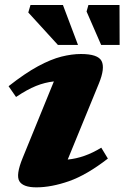

<svg xmlns="http://www.w3.org/2000/svg" viewBox="-20 -752 508 784"><path d="M72.5 -107 200 -419.5Q163 -415.5 127 -401Q91 -386.5 45.5 -356L15 -400Q82.5 -453 135.2 -481.5Q188 -510 230.8 -520.8Q273.5 -531.5 310.5 -531.5Q380 -531.5 394.8 -502.8Q409.5 -474 384 -411.5L256.5 -100.5Q325.5 -107 393.5 -149L420.5 -104.5Q334 -37.5 261.8 -12.2Q189.5 13 128.5 13Q74 13 59 -12.2Q44 -37.5 72.5 -107ZM298.5 -568.5H216.5L95.5 -701L104.5 -731.5H237ZM468.5 -568.5H393L333.5 -705L341 -731.5H468Z"/></svg>

Font: Newsreader Caption
Style: Bold Italic
Weight: 700
Italic angle: -17°
Designer: Hugues Gentile
Foundry: Production Type
Version: Version 1.001